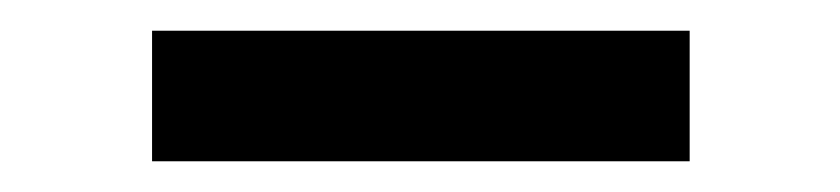

<svg xmlns="http://www.w3.org/2000/svg" viewBox="-20 -323 547 125"><path d="M79 -303H429V-218H79Z"/></svg>

Font: Oakes Grotesk
Style: Bold
Weight: 600
Designer: Samuel Oakes
Foundry: Samuel Oakes
Version: Version 1.000;PS 001.000;hotconv 1.0.88;makeotf.lib2.5.64775